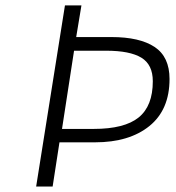

<svg xmlns="http://www.w3.org/2000/svg" viewBox="-20 -680 640 700"><path d="M111.8 0 216.8 -660.2H276.9L257.8 -544.9H386.2Q489.3 -544.9 543.7 -508.8Q598.1 -472.7 598.1 -392.1Q598.1 -279.8 524.7 -220.5Q451.2 -161.1 326.2 -161.1H196.8L171.9 0ZM206.1 -210H321.8Q433.6 -210 485.4 -251.7Q537.1 -293.5 537.1 -383.8Q537.1 -444.3 495.4 -469.7Q453.6 -495.1 367.2 -495.1H250Z"/></svg>

Font: Office Code Pro D Light Italic
Style: Regular
Weight: 300
Italic angle: -9°
Designer: Nathan Rutzky & Paul D. Hunt
Foundry: Adobe Systems Incorporated
Version: Version 1.004;PS 001.004;hotconv 1.0.70;makeotf.lib2.5.58329